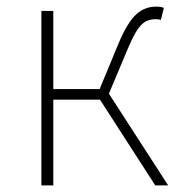

<svg xmlns="http://www.w3.org/2000/svg" viewBox="-20 -560 548 580"><path d="M488 0H449L282 -259H141V0H105V-527H141V-291H281L337 -426Q364 -492 393 -518Q418 -540 452 -540Q467 -540 475 -536L466 -500Q460 -502 450 -502Q425 -502 409 -487Q389 -468 367 -415L309 -277Z"/></svg>

Font: Noto Sans CJK TC Thin
Style: Regular
Weight: 250
Designer: Ryoko NISHIZUKA ???? (kana & ideographs); Paul D. Hunt (Latin, Greek & Cyrillic); Wenlong ZHANG ??? (bopomofo); Sandoll 
Foundry: Adobe Systems Incorporated
Version: Version 1.004 January 19, 2016